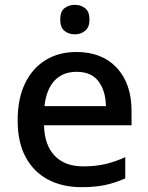

<svg xmlns="http://www.w3.org/2000/svg" viewBox="-20 -764 614 794"><path d="M296 -549Q402 -549 463 -483.5Q524 -418 524 -305V-246H162Q164 -164 206 -120Q248 -76 324 -76Q375 -76 415.5 -85.5Q456 -95 498 -114V-26Q457 -8 415.5 1Q374 10 317 10Q239 10 179.5 -21Q120 -52 86.5 -113.5Q53 -175 53 -266Q53 -356 83.5 -419Q114 -482 168.5 -515.5Q223 -549 296 -549ZM297 -467Q239 -467 205 -430Q171 -393 164 -325H418Q417 -388 387.5 -427.5Q358 -467 297 -467ZM290 -744Q314 -744 332 -730Q350 -716 350 -683Q350 -651 332 -636.5Q314 -622 290 -622Q264 -622 246.5 -636.5Q229 -651 229 -683Q229 -716 246.5 -730Q264 -744 290 -744Z"/></svg>

Font: Noto Sans Lao Medium
Style: Regular
Weight: 500
Designer: Monotype Design Team
Foundry: Monotype Imaging Inc.
Version: Version 2.003; ttfautohint (v1.8.4.7-5d5b)